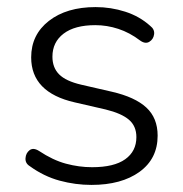

<svg xmlns="http://www.w3.org/2000/svg" viewBox="-20 -514 518 542"><path d="M238 8Q193 8 148.5 -4Q104 -16 64 -45Q51 -53 52 -67.5Q53 -82 63.5 -90Q74 -98 90 -88Q129 -62 166 -52Q203 -42 240 -42Q302 -42 333.5 -64.5Q365 -87 365 -127Q365 -158 344 -176Q323 -194 278 -205L191 -225Q68 -253 68 -352Q68 -416 118 -455Q168 -494 250 -494Q293 -494 333.5 -481Q374 -468 404 -441Q417 -431 415 -417Q413 -403 401.5 -396Q390 -389 375 -400Q346 -422 314 -432.5Q282 -443 249 -443Q191 -443 159.5 -419Q128 -395 128 -354Q128 -323 147 -304Q166 -285 209 -275L296 -255Q361 -240 393 -210.5Q425 -181 425 -131Q425 -66 374 -29Q323 8 238 8Z"/></svg>

Font: Nunito Light
Style: Regular
Weight: 300
Designer: Vernon Adams
Foundry: Vernon Adams
Version: Version 3.601; ttfautohint (v1.8.2.53-6de2)